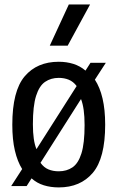

<svg xmlns="http://www.w3.org/2000/svg" viewBox="-20 -828 525 858"><path d="M404 -472Q426.5 -438 438.2 -388Q450 -338 450 -271Q450 -121 394.8 -55.8Q339.5 9.5 242.5 9.5Q206.5 9.5 175.8 0Q145 -9.5 121 -31L99 3.5H30L79 -72.5Q58 -106 46.5 -155Q35 -204 35 -270.5Q35 -421.5 90.2 -486.8Q145.5 -552 242.5 -552Q277.5 -552 307.8 -542.5Q338 -533 362 -512.5L384.5 -547.5H453ZM242.5 -480Q207.5 -480 181.5 -462.2Q155.5 -444.5 141.2 -399.5Q127 -354.5 127 -272.5Q127 -235.5 131 -208Q135 -180.5 143 -161.5L322.5 -443.5Q307.5 -463.5 287.2 -471.8Q267 -480 242.5 -480ZM242.5 -62.5Q278 -62.5 304 -80.2Q330 -98 344 -142.8Q358 -187.5 358 -269Q358 -307.5 354 -336.2Q350 -365 342 -385.5L161 -100.5Q176 -79.5 196.5 -71Q217 -62.5 242.5 -62.5ZM202.5 -624 287.5 -808H382.5L282.5 -624Z"/></svg>

Font: Encode Sans Condensed Medium
Style: Regular
Weight: 500
Width: 3
Designer: Multiple Designers
Foundry: Impallari Type
Version: Version 3.000; ttfautohint (v1.8.3) -l 8 -r 50 -G 200 -x 14 